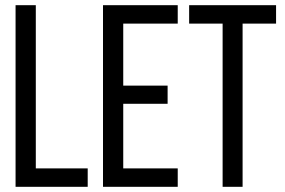

<svg xmlns="http://www.w3.org/2000/svg" viewBox="-20 -720 1097 740"><path d="M318 0V-71H118V-700H40V0Z M455 -390V-629H665V-700H377V0H665V-71H455V-320H626V-390Z M915 0V-629H1044V-700H709V-629H838V0Z"/></svg>

Font: VL Bebas Neue Regular
Style: Regular
Weight: 400
Designer: Ryoichi Tsunekawa
Foundry: Ryoichi Tsunekawa
Version: Version 001.003